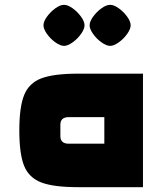

<svg xmlns="http://www.w3.org/2000/svg" viewBox="-20 -775 682 795"><path d="M60 0ZM572 0H303Q202 0 151 -19.5Q100 -39 80 -88Q60 -137 60 -235Q60 -332 80 -381.5Q100 -431 151 -450.5Q202 -470 303 -470H572ZM265 -290Q230 -290 230 -259V-211Q230 -180 265 -180H412V-290ZM160 -670Q160 -686 174.5 -706Q189 -726 209 -740.5Q229 -755 245 -755Q261 -755 281 -740.5Q301 -726 315.5 -706Q330 -686 330 -670Q330 -655 315.5 -634.5Q301 -614 280.5 -599.5Q260 -585 245 -585Q230 -585 209.5 -599.5Q189 -614 174.5 -634.5Q160 -655 160 -670ZM351 -670Q351 -686 365.5 -706Q380 -726 400 -740.5Q420 -755 436 -755Q452 -755 472 -740.5Q492 -726 506.5 -706Q521 -686 521 -670Q521 -655 506.5 -634.5Q492 -614 471.5 -599.5Q451 -585 436 -585Q421 -585 400.5 -599.5Q380 -614 365.5 -634.5Q351 -655 351 -670Z"/></svg>

Font: Changa Black
Style: Regular
Weight: 900
Designer: Eduardo Rodriguez Tunni
Foundry: Eduardo Rodriguez Tunni
Version: Version 2.001; ttfautohint (v1.5.10-5e6f)